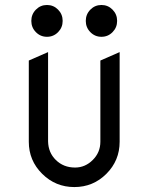

<svg xmlns="http://www.w3.org/2000/svg" viewBox="-20 -758 602 778"><path d="M346.2 -627.7Q327.6 -646.5 327.6 -673.3Q327.6 -700.2 346.2 -719Q364.7 -737.8 391.1 -737.8Q417.5 -737.8 436 -719Q454.6 -700.2 454.6 -673.3Q454.6 -646.5 436 -627.7Q417.5 -608.9 391.1 -608.9Q364.7 -608.9 346.2 -627.7ZM125.5 -627.7Q106.9 -646.5 106.9 -673.3Q106.9 -700.2 125.5 -719Q144 -737.8 170.4 -737.8Q196.8 -737.8 215.3 -719Q233.9 -700.2 233.9 -673.3Q233.9 -646.5 215.3 -627.7Q196.8 -608.9 170.4 -608.9Q144 -608.9 125.5 -627.7ZM284.2 -79.1Q325.2 -79.1 356 -109.9Q386.7 -140.6 386.7 -183.6Q386.7 -184.6 386.7 -185.1V-512.7Q386.7 -512.7 464.8 -546.9V-183.6Q464.8 -107.4 411.1 -53.7Q357.4 0 281.2 0Q205.1 0 150.9 -53.7Q96.7 -107.4 96.7 -183.6V-512.7L174.8 -546.9V-185.1Q175.8 -139.6 206.1 -109.9Q237.3 -79.1 284.2 -79.1Z"/></svg>

Font: NovaMono
Style: Regular
Weight: 400
Monospace: yes
Version: Version 1.2